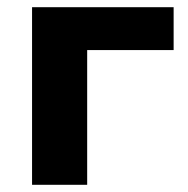

<svg xmlns="http://www.w3.org/2000/svg" viewBox="-20 -513 521 533"><path d="M69 0V-493H462V-374H222V0Z"/></svg>

Font: Nunito Sans 11pt ExtraBold
Style: Regular
Weight: 800
Version: Version 3.101;gftools[0.9.27]